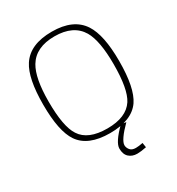

<svg xmlns="http://www.w3.org/2000/svg" viewBox="-210 -841 1085 1174"><g transform="rotate(-30 333.0 -254.0)"><path d="M333 -25Q467 -25 518 -103Q562 -171 562 -347Q562 -512 519 -586Q466 -675 333 -675Q201 -675 148 -587Q103 -512 103 -347Q103 -170 148 -102Q197 -25 333 -25ZM333 8Q179 8 119 -80Q65 -159 65 -347Q65 -533 118 -614Q179 -708 333 -708Q485 -708 547 -613Q601 -530 601 -347Q601 -157 547 -78Q487 8 333 8ZM414 200Q379 200 356.5 179.5Q334 159 334 118Q334 75 416 -6L452 -1Q371 80 371 116Q371 133 383.5 149Q396 165 424 165Q444 165 474 159L479 192Q441 200 414 200Z"/></g></svg>

Font: Storia Sans Thin
Style: Regular
Weight: 100
Designer: Accademia di Belle Arti di Urbino and others
Foundry: Accademia di Belle Arti di Urbino and others.
Version: Version 60.001;May 25, 2020;FontCreator 12.0.0.2522 64-bit